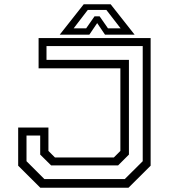

<svg xmlns="http://www.w3.org/2000/svg" viewBox="-20 -878 790 898"><path d="M168.5 0 65 -103V-281.5H206.5V-172L237 -141.5H512.5L543 -172V-558.5H160.5V-700H684.5V-103L581 0ZM187.5 -40.5H563.5L647.5 -124V-662.5H197.5V-598H583V-155L532.5 -104.5H219L168 -155V-244H104V-124ZM371.5 -858H497.5L609.5 -716H471L434.5 -770L398 -716H259.5ZM390.5 -831.5 324.5 -745.5H383L422 -801.5H446L485 -745.5H544L477.5 -831.5Z"/></svg>

Font: Tourney Expanded
Style: Regular
Weight: 400
Width: 7
Designer: Tyler Finck
Foundry: Etcetera Type Co
Version: Version 1.010; ttfautohint (v1.8.3)